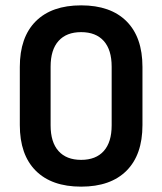

<svg xmlns="http://www.w3.org/2000/svg" viewBox="-20 -686 606 717"><path d="M283 11Q173 11 113.5 -48.5Q54 -108 54 -219V-436Q54 -547 113.5 -606.5Q173 -666 283 -666Q393 -666 452.5 -606.5Q512 -547 512 -436V-219Q512 -108 452.5 -48.5Q393 11 283 11ZM283 -89Q338 -89 367.5 -122Q397 -155 397 -218V-437Q397 -500 367.5 -533Q338 -566 283 -566Q228 -566 198.5 -533Q169 -500 169 -437V-218Q169 -155 198.5 -122Q228 -89 283 -89Z"/></svg>

Font: Sofia Sans Semi Condensed
Style: Bold
Weight: 700
Designer: Botio Nikoltchev, Ani Petrova
Foundry: lettersoup
Version: Version 4.100; ttfautohint (v1.8.4.7-5d5b)